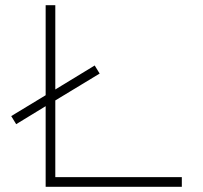

<svg xmlns="http://www.w3.org/2000/svg" viewBox="-20 -716 780 736"><path d="M677 -37V0H155V-309L42 -240L23 -271L155 -351V-696H192V-373L343 -465L362 -434L192 -331V-37Z"/></svg>

Font: Major Mono Display
Style: Regular
Weight: 400
Designer: Emre Parlak
Foundry: Emre Parlak
Version: Version 2.000; ttfautohint (v1.8) -l 8 -r 50 -G 200 -x 14 -D